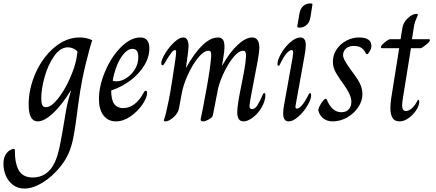

<svg xmlns="http://www.w3.org/2000/svg" viewBox="-137 -693 2523 1112"><path d="M-117 257Q-117 224 -105.5 204.5Q-94 185 -79.5 177Q-65 169 -57 169Q-51 169 -51 177Q-51 256 -27 295.5Q-3 335 53 335Q137 335 179 250Q196 215 208.5 156.5Q221 98 243 -38Q251 -92 274 -167L273 -169Q220 -83 169.5 -36.5Q119 10 81 10Q29 10 29 -88Q29 -179 69 -269.5Q109 -360 177.5 -418Q246 -476 325 -476Q365 -476 397 -460L383 -414Q354 -307 340 -235.5Q326 -164 317 -95Q311 -52 312 -56Q299 47 288.5 100.5Q278 154 261 193.5Q244 233 212 273Q165 331 109 365Q53 399 5 399Q-35 399 -62.5 377.5Q-90 356 -103.5 323.5Q-117 291 -117 257ZM306 -355 312 -394Q302 -406 286.5 -412.5Q271 -419 257 -419Q213 -419 177.5 -369.5Q142 -320 122 -249.5Q102 -179 102 -122Q102 -97 108 -84.5Q114 -72 128 -72Q159 -72 197.5 -120Q236 -168 266.5 -236Q297 -304 306 -355Z M436 -120Q436 -194 471.5 -278.5Q507 -363 563 -419.5Q619 -476 676 -476Q728 -476 728 -413Q728 -362 698 -313Q668 -264 617.5 -226.5Q567 -189 507 -169Q507 -115 524.5 -91Q542 -67 576 -67Q612 -67 642 -90Q672 -113 693 -153Q696 -159 699 -163Q702 -167 707 -167Q715 -167 715 -155Q715 -128 688 -88Q661 -48 619 -19Q577 10 534 10Q489 10 462.5 -24.5Q436 -59 436 -120ZM664 -363Q664 -410 631 -410Q604 -410 579.5 -381Q555 -352 538.5 -309Q522 -266 516 -226Q522 -222 539 -222Q565 -222 594.5 -240.5Q624 -259 644 -291Q664 -323 664 -363Z M812 4Q812 1 816.5 -10.5Q821 -22 829 -60Q840 -107 849.5 -161Q859 -215 877 -337Q883 -375 883 -390Q883 -403 877 -403Q867 -403 855 -387Q843 -371 826 -343Q821 -334 817 -327.5Q813 -321 810.5 -318Q808 -315 805 -315Q797 -315 797 -326Q797 -346 819 -382.5Q841 -419 871 -447.5Q901 -476 925 -476Q941 -476 948 -461.5Q955 -447 955 -425Q955 -404 945 -336L940 -301H941Q990 -388 1036.5 -432Q1083 -476 1125 -476Q1145 -476 1154 -463.5Q1163 -451 1163 -422Q1163 -394 1154 -343L1149 -315H1151Q1196 -394 1241.5 -435Q1287 -476 1323 -476Q1365 -476 1365 -416Q1365 -395 1356 -343L1333 -223Q1308 -96 1308 -79Q1308 -61 1323 -61Q1340 -61 1354 -83.5Q1368 -106 1384 -143Q1388 -154 1394 -154Q1400 -154 1400 -142Q1400 -133 1399 -126Q1392 -90 1370.5 -58.5Q1349 -27 1322 -8.5Q1295 10 1273 10Q1237 10 1237 -44Q1237 -85 1262 -204Q1265 -219 1275.5 -274Q1286 -329 1288 -366Q1288 -383 1285 -391Q1282 -399 1270 -399Q1247 -399 1218.5 -366Q1190 -333 1165 -283Q1140 -233 1127 -185L1096 -26Q1095 -14 1073.5 -2Q1052 10 1039 10Q1025 10 1025 -2Q1034 -41 1058 -172.5Q1082 -304 1086 -366V-376Q1086 -387 1083 -393Q1080 -399 1070 -399Q1043 -399 1009.5 -357.5Q976 -316 949.5 -256.5Q923 -197 915 -149L899 -62Q893 -36 867 -13Q841 10 821 10Q812 10 812 4Z M1585 -543 1597 -613Q1602 -642 1618.5 -657.5Q1635 -673 1660 -673H1664Q1670 -673 1671.5 -671Q1673 -669 1672 -663L1661 -594Q1657 -566 1640 -549.5Q1623 -533 1598 -533H1594Q1584 -533 1585 -543ZM1503 -36Q1503 -59 1509 -89L1557 -356Q1561 -382 1561 -388Q1561 -403 1552 -403Q1540 -403 1523 -384Q1506 -365 1486 -324Q1482 -312 1476 -312Q1470 -312 1470 -322Q1470 -346 1491.5 -383.5Q1513 -421 1544.5 -448.5Q1576 -476 1603 -476Q1634 -476 1634 -432Q1634 -411 1628 -377L1576 -88L1574 -75Q1574 -64 1583 -64Q1595 -64 1612 -83.5Q1629 -103 1649 -143Q1654 -154 1659 -154Q1665 -154 1665 -141Q1665 -118 1643.5 -81.5Q1622 -45 1591 -17.5Q1560 10 1535 10Q1503 10 1503 -36Z M1707 -52Q1705 -60 1713.5 -77.5Q1722 -95 1736 -112Q1744 -121 1749 -121Q1754 -121 1757 -113Q1787 -43 1840 -43Q1867 -43 1882.5 -59.5Q1898 -76 1898 -104Q1898 -142 1855 -202L1834 -232Q1810 -266 1800.5 -288Q1791 -310 1791 -335Q1791 -375 1812.5 -407Q1834 -439 1869 -457.5Q1904 -476 1942 -476Q2014 -476 2014 -427Q2014 -409 2001 -391Q1994 -379 1989 -379Q1983 -379 1978 -391Q1967 -410 1951.5 -418.5Q1936 -427 1912 -427Q1884 -427 1867 -412Q1850 -397 1850 -374Q1850 -361 1858.5 -344.5Q1867 -328 1891 -294L1912 -265Q1940 -228 1951 -201.5Q1962 -175 1962 -146Q1962 -109 1938 -72.5Q1914 -36 1874 -13Q1834 10 1789 10Q1758 10 1736 -7Q1714 -24 1707 -52Z M2124 -66Q2124 -92 2128.5 -121.5Q2133 -151 2134 -157L2175 -414H2074Q2069 -414 2069 -419Q2069 -429 2091 -447.5Q2113 -466 2123 -466H2183L2193 -528Q2197 -561 2224 -587Q2251 -613 2278 -613Q2283 -613 2283 -608Q2283 -604 2274 -584.5Q2265 -565 2261 -543L2249 -466H2347Q2353 -466 2353 -460Q2353 -452 2329.5 -433Q2306 -414 2299 -414H2243L2202 -159Q2201 -152 2196.5 -125Q2192 -98 2192 -83Q2192 -50 2214 -50Q2230 -50 2248 -65.5Q2266 -81 2280 -109Q2281 -111 2282.5 -113Q2284 -115 2286 -115Q2291 -115 2291 -102Q2291 -82 2273.5 -55Q2256 -28 2229.5 -9Q2203 10 2178 10Q2148 10 2136 -10.5Q2124 -31 2124 -66Z"/></svg>

Font: Charm
Style: Regular
Weight: 400
Designer: Katatrad Aksorn Co.,Ltd.
Foundry: Cadson Demak Co.,Ltd.
Version: Version 1.001